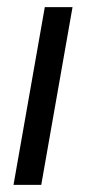

<svg xmlns="http://www.w3.org/2000/svg" viewBox="-20 -520 278 540"><path d="M18 0H96L184 -500H106Z"/></svg>

Font: Uncut Sans
Style: Italic
Weight: 400
Italic angle: -10°
Designer: Kasper Nordkvist
Foundry: Uncut Type
Version: Version 1.111;FEAKit 1.0